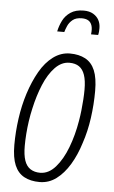

<svg xmlns="http://www.w3.org/2000/svg" viewBox="-53 -759 478 808"><g transform="rotate(5 186.0 -355.5)"><path d="M145 12Q107 12 80 -2.5Q53 -17 39.5 -49Q26 -81 26 -134Q26 -190 34 -246.5Q42 -303 58 -353Q75 -406 99 -448Q123 -490 155.5 -514Q188 -538 226 -538Q264 -538 291 -523.5Q318 -509 331.5 -477Q345 -445 345 -390Q345 -333 337 -275.5Q329 -218 312 -168Q296 -116 271.5 -75.5Q247 -35 215.5 -11.5Q184 12 145 12ZM144 -27Q180 -27 209 -60Q238 -93 258 -145.5Q278 -198 288 -258Q292 -281 294.5 -304Q297 -327 298.5 -349.5Q300 -372 300 -392Q300 -430 292 -453.5Q284 -477 268 -488Q252 -499 227 -499Q194 -499 166.5 -470.5Q139 -442 119.5 -395Q100 -348 88 -293Q82 -267 78 -239.5Q74 -212 72 -185Q70 -158 70 -134Q70 -96 78 -72.5Q86 -49 103 -38Q120 -27 144 -27ZM268 -723Q292 -723 308 -713.5Q324 -704 332 -689Q340 -674 340 -655Q340 -648 339.5 -641Q339 -634 337 -626H307Q310 -649 305.5 -663Q301 -677 290.5 -683.5Q280 -690 263 -690Q238 -690 224 -678.5Q210 -667 203.5 -652Q197 -637 194 -626H164Q169 -650 180 -672Q191 -694 212.5 -708.5Q234 -723 268 -723Z"/></g></svg>

Font: Archivo ExtraCondensed Thin
Style: Italic
Weight: 250
Width: 2
Italic angle: -10°
Designer: Hector Gatti
Foundry: Omnibus-Type
Version: Version 2.001